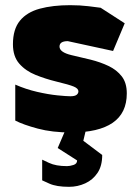

<svg xmlns="http://www.w3.org/2000/svg" viewBox="-20 -502 540 742"><path d="M255 10Q182 10 126 -5Q70 -20 39 -36V-175Q80 -157 123.5 -147Q167 -137 202 -133.5Q237 -130 252 -130Q269 -130 276 -135.5Q283 -141 283 -149Q283 -160 265 -167.5Q247 -175 197 -187Q156 -197 117.5 -212.5Q79 -228 54.5 -256Q30 -284 30 -331Q30 -389 57 -422Q84 -455 134 -468.5Q184 -482 251 -482Q289 -482 322 -478Q355 -474 369 -472L462 -412L417 -305L242 -343Q210 -343 210 -322Q210 -300 256 -289Q292 -281 330 -271.5Q368 -262 399.5 -247Q431 -232 450.5 -207Q470 -182 470 -141Q470 -65 415.5 -27.5Q361 10 255 10ZM247 220Q198 220 170.5 207.5Q143 195 143 195V115Q143 115 169.5 127.5Q196 140 239 140Q250 140 264 135.5Q278 131 278 118L203 70L233 0H312L302 42L375 97Q375 139 357 166Q339 193 309.5 206.5Q280 220 247 220Z"/></svg>

Font: Rowdies
Style: Regular
Weight: 400
Designer: Jaikishan Patel
Version: Version 1.000; ttfautohint (v1.8.3)